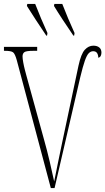

<svg xmlns="http://www.w3.org/2000/svg" viewBox="-20 -951 533 971"><path d="M65 -646Q56 -679 46 -686.5Q36 -694 4 -694H0V-714H168V-694H149Q112 -694 103 -687Q94 -680 94 -666Q94 -655 97.5 -635.5Q101 -616 106 -597Q111 -578 114 -567L203 -244Q218 -191 231 -135.5Q244 -80 254 -33Q265 -87 274 -132Q283 -177 295 -233L377 -619Q390 -679 409 -699.5Q428 -720 452 -720Q471 -720 482 -711Q493 -702 493 -685Q493 -676 489.5 -668.5Q486 -661 477 -659Q477 -673 471 -682.5Q465 -692 451 -692Q439 -692 429 -682Q419 -672 409 -643.5Q399 -615 386 -561L256 0H237ZM214 -771Q186 -812 161.5 -850Q137 -888 116 -921L118 -931H158Q171 -897 187.5 -858Q204 -819 220 -784L218 -771ZM351 -771Q323 -812 298 -850Q273 -888 253 -921L255 -931H295Q308 -897 324.5 -858Q341 -819 357 -784L355 -771Z"/></svg>

Font: Noto Serif Display ExtraCondensed Thin
Style: Regular
Weight: 100
Width: 2
Designer: Monotype Design Team
Foundry: Monotype Imaging Inc.
Version: Version 2.009